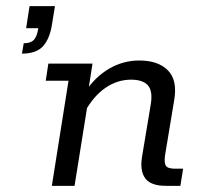

<svg xmlns="http://www.w3.org/2000/svg" viewBox="-20 -603 653 623"><path d="M51.2 -429 57 -462.6Q79.5 -462.6 89.9 -473.6Q100.3 -484.7 104.3 -511.6H64.8L75.9 -583H158.3L148.9 -524.9Q142 -478.7 120.3 -453.8Q98.5 -429 51.2 -429ZM148.2 0 202.3 -341H128.4L136.9 -396.7H280.2L262.8 -285.6L255.8 -304Q289 -354 334.4 -380.3Q379.8 -406.7 431.8 -406.7Q493 -406.7 524.6 -374.9Q556.3 -343.2 545.3 -278.6L516 -101.9Q512 -77.6 517.4 -66.6Q522.8 -55.6 547.9 -55.6H574.2L565.3 0H518Q469.2 0 451.2 -24.5Q433.2 -49 441.1 -95.8L469.2 -264.5Q476.3 -307.7 459.8 -326.1Q443.3 -344.5 405.5 -344.5Q361 -344.5 322.6 -318.3Q284.1 -292.1 255.6 -240.8L268.3 -289.7L221.9 0Z"/></svg>

Font: Rokkitt SemiBold
Style: Italic
Weight: 600
Italic angle: -9°
Designer: Vernon Adams
Foundry: Vernon Adams
Version: Version 3.103